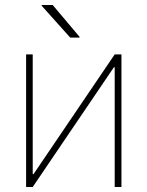

<svg xmlns="http://www.w3.org/2000/svg" viewBox="-20 -745 587 765"><path d="M463.9 -528.3V0H437V-476.6L434.1 -477.5L110.4 0H84V-528.3H110.4V-51.8L113.3 -50.8L437 -528.3ZM297.4 -597.7 296.4 -595.2H259.8L145.5 -722.7L146.5 -725.1H189.9Z"/></svg>

Font: Roboto-Thin
Style: Regular
Weight: 250
Designer: Google
Version: Version 1.100141; 2013; ttfautohint (v0.94.14-c901) -l 8 -r 